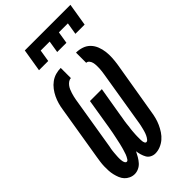

<svg xmlns="http://www.w3.org/2000/svg" viewBox="-290 -1033 1119 1119"><g transform="rotate(-45 270.0 -473.5)"><path d="M278 8Q262 8 247.5 0.5Q233 -7 225.5 -20.5Q218 -34 213.5 -49.5Q209 -65 207 -81Q199 -65 190 -49.5Q181 -34 169 -20.5Q157 -7 140.5 0.5Q124 8 108 8Q90 8 74 0.5Q58 -7 47 -19Q36 -31 29.5 -47Q23 -63 19 -80Q15 -97 14 -114.5Q13 -132 13.5 -150Q14 -168 16.5 -186Q19 -204 22 -222L77 -556Q80 -577 86 -598Q92 -619 101.5 -639Q111 -659 125 -677.5Q139 -696 157.5 -709.5Q176 -723 197.5 -729Q219 -735 240 -735V-651Q229 -651 219 -644Q209 -637 202 -627.5Q195 -618 190.5 -607.5Q186 -597 182.5 -586Q179 -575 176.5 -564.5Q174 -554 172 -543L117 -208Q115 -201 114 -194Q113 -187 112 -179.5Q111 -172 110.5 -165Q110 -158 109.5 -151Q109 -144 108.5 -137Q108 -130 108 -123Q108 -116 108.5 -109Q109 -102 110.5 -95.5Q112 -89 115.5 -82.5Q119 -76 126 -76Q133 -76 137.5 -83.5Q142 -91 145.5 -97.5Q149 -104 151.5 -111Q154 -118 156 -125Q158 -132 160.5 -139Q163 -146 164.5 -153Q166 -160 168 -167Q170 -174 171.5 -181Q173 -188 174.5 -195Q176 -202 177.5 -209Q179 -216 180.5 -223Q182 -230 183.5 -237.5Q185 -245 186.5 -252Q188 -259 189 -266Q190 -273 191.5 -280Q193 -287 194 -294L224 -478H322L291 -294Q290 -287 289 -280Q288 -273 286.5 -266Q285 -259 284 -251.5Q283 -244 282 -237Q281 -230 280.5 -223Q280 -216 279 -209Q278 -202 277 -195Q276 -188 275.5 -181Q275 -174 274.5 -166.5Q274 -159 273.5 -152Q273 -145 273 -138Q273 -131 273 -124Q273 -117 273 -110Q273 -103 274 -96.5Q275 -90 278 -83Q281 -76 288 -76Q294 -76 299 -81.5Q304 -87 307.5 -93Q311 -99 314 -105Q317 -111 319 -117Q321 -123 323 -129.5Q325 -136 326.5 -142Q328 -148 329.5 -154.5Q331 -161 332.5 -167Q334 -173 335 -179.5Q336 -186 337 -192L392 -527Q394 -539 395.5 -551Q397 -563 397.5 -575Q398 -587 397.5 -598.5Q397 -610 394.5 -621Q392 -632 384.5 -641.5Q377 -651 366 -651V-735Q391 -735 414.5 -727Q438 -719 454.5 -702Q471 -685 480 -662Q489 -639 492 -614.5Q495 -590 493.5 -564.5Q492 -539 488 -513L432 -179Q429 -158 423.5 -137Q418 -116 409 -96Q400 -76 387.5 -57Q375 -38 358 -23.5Q341 -9 320 -0.5Q299 8 278 8ZM141 -815 164 -955H540L517 -815H441L453 -889H379L367 -815H291L303 -889H229L217 -815Z"/></g></svg>

Font: Iosevka Slab Semibold
Style: Italic
Weight: 600
Italic angle: -9°
Monospace: yes
Designer: Belleve Invis
Foundry: Belleve Invis
Version: Version 11.1.1; ttfautohint (v1.8.3)